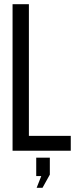

<svg xmlns="http://www.w3.org/2000/svg" viewBox="-20 -720 377 917"><path d="M40 0V-700H118V-71H318V0ZM177 121H153V33H218V114L183 177H155Z"/></svg>

Font: Adderley Regular
Style: Regular
Weight: 400
Designer: gorohovskiy
Version: Version 1.003 November 13, 2017